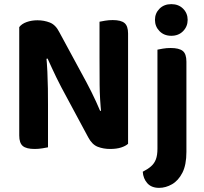

<svg xmlns="http://www.w3.org/2000/svg" viewBox="-20 -713 985 928"><path d="M73 -447 203 -449Q207 -408 209 -366Q211 -324 211.5 -284.5Q212 -245 212 -207V-1Q203 1 184.5 4Q166 7 148 7Q107 7 90 -7.5Q73 -22 73 -58ZM599 -162 470 -160Q462 -235 461.5 -303.5Q461 -372 461 -435V-608Q470 -610 488 -613Q506 -616 525 -616Q565 -616 582 -601.5Q599 -587 599 -551ZM599 -208V-292V-18Q587 -7 565 0Q543 7 512 7Q480 7 452.5 -3.5Q425 -14 406 -50L276 -292Q264 -315 252.5 -338.5Q241 -362 230.5 -385Q220 -408 210 -430L73 -399V-582Q85 -598 109 -606.5Q133 -615 161 -615Q193 -615 221 -604Q249 -593 267 -557L398 -315Q410 -293 421.5 -269.5Q433 -246 444 -222.5Q455 -199 464 -177ZM670 117Q694 105 710 91Q726 77 733.5 57Q741 37 741 6V-256H881V21Q881 84 861.5 122Q842 160 811.5 177.5Q781 195 749 195Q712 195 692 172.5Q672 150 670 117ZM729 -617Q729 -649 751 -671Q773 -693 808 -693Q843 -693 865 -671Q887 -649 887 -617Q887 -585 865 -562.5Q843 -540 808 -540Q773 -540 751 -562.5Q729 -585 729 -617ZM881 -188 741 -192V-473Q750 -475 767.5 -478Q785 -481 805 -481Q845 -481 863 -467Q881 -453 881 -415Z"/></svg>

Font: BalooTamma2Bold
Style: Bold
Weight: 700
Designer: Divya Kowshik, Shuchita Grover and Ek Type
Foundry: Ek Type
Version: Version 1.700